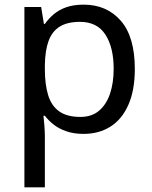

<svg xmlns="http://www.w3.org/2000/svg" viewBox="-20 -566 655 826"><path d="M340 -546Q439 -546 499.5 -477Q560 -408 560 -269Q560 -178 532.5 -115.5Q505 -53 455.5 -21.5Q406 10 339 10Q298 10 266 -1Q234 -12 211.5 -29.5Q189 -47 173 -68H167Q169 -51 171 -25Q173 1 173 20V240H85V-536H157L169 -463H173Q189 -486 211.5 -505Q234 -524 265.5 -535Q297 -546 340 -546ZM324 -472Q270 -472 237 -451.5Q204 -431 189 -390Q174 -349 173 -286V-269Q173 -203 187 -157Q201 -111 234.5 -87Q268 -63 326 -63Q375 -63 406.5 -90Q438 -117 453.5 -163.5Q469 -210 469 -270Q469 -362 433.5 -417Q398 -472 324 -472Z"/></svg>

Font: lkorean15
Style: Book
Weight: 400
Designer: Jelle Bosma - Monotype Design Team
Foundry: Monotype Imaging Inc.
Version: Version 2.003